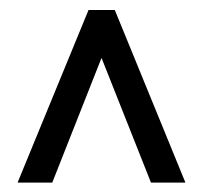

<svg xmlns="http://www.w3.org/2000/svg" viewBox="-20 -728 415 393"><path d="M161.2 -707.5H215L359.5 -354.3H289L187.8 -609.5L87 -354.3H16Z"/></svg>

Font: FreesentationVF
Style: Regular
Weight: 400
Designer: glyphs from Roboto by Christian Robertson / Hangul glyphs from Noto Sans CJK(Source Han Sans) by Jang Soo-young and Kang
Foundry: PT&
Version: Version 2.001;Glyphs 3.3.1 (3343)